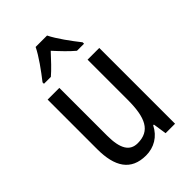

<svg xmlns="http://www.w3.org/2000/svg" viewBox="-229 -859 962 962"><g transform="rotate(-45 252.5 -378.0)"><path d="M293 -766H212C191 -722 147 -662 111 -616V-606H160C187 -629 220 -664 252 -699C284 -664 315 -631 345 -606H395V-616C361 -659 315 -721 293 -766ZM434 -537H351V-253C351 -126 321 -63 233 -63C177 -63 151 -106 151 -199V-537H68V-186C68 -62 112 10 219 10C275 10 324 -18 351 -72H356L367 0H434Z"/></g></svg>

Font: Noto Sans Sinhala Condensed
Style: Regular
Weight: 400
Width: 3
Designer: Jelle Bosma - Monotype Design Team
Foundry: Monotype Imaging Inc.
Version: Version 2.006